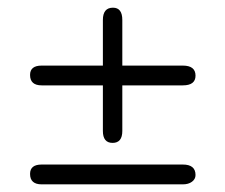

<svg xmlns="http://www.w3.org/2000/svg" viewBox="-20 -482 589 502"><path d="M491.2 -24.4Q491.2 -13.7 481.9 -6.8Q472.7 0 458 0H88.9Q58.6 0 58.6 -27.3Q58.6 -51.8 88.9 -51.8H458Q491.2 -51.8 491.2 -24.4ZM249 -139.6V-258.8H88.9Q58.6 -258.8 58.6 -286.1Q58.6 -310.5 88.9 -310.5H249V-429.7Q249 -461.9 275.4 -461.9Q299.8 -461.9 299.8 -429.7V-310.5H458Q491.2 -310.5 491.2 -284.2Q491.2 -258.8 458 -258.8H299.8V-139.6Q299.8 -108.4 274.4 -108.4Q249 -108.4 249 -139.6Z"/></svg>

Font: Jura
Style: Book
Weight: 400
Version: Version 2.3